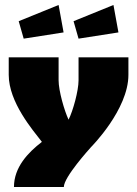

<svg xmlns="http://www.w3.org/2000/svg" viewBox="-20 -750 550 770"><path d="M75 -595 235 -620 215 -730 55 -665ZM295 -595 455 -620 435 -730 275 -665ZM495 -520H295V-428C295 -386 273 -306 255 -270C238 -306 215 -386 215 -428V-520H15V-450C15 -340 111 -229 148 -181C92 -138 36 -79 36 0H236C236 -40 339 -153 345 -160C345 -160 495 -310 495 -450Z"/></svg>

Font: MikodacsPCS
Style: Regular
Weight: 900
Designer: gluk (gluksza@wp.pl)
Foundry: gluk (gluksza@wp.pl)
Version: Version 0.27